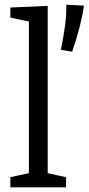

<svg xmlns="http://www.w3.org/2000/svg" viewBox="-20 -797 377 817"><path d="M183 -51 174 -62 261 -43V0H24V-43L111 -62L103 -51V-713L111 -704L24 -722V-765L183 -772ZM287 -577 239 -585Q250 -638 256.5 -686Q263 -734 262 -777L337 -773Q332 -734 319.5 -684.5Q307 -635 287 -577Z"/></svg>

Font: Pack4
Style: Regular
Weight: 400
Version: Version 2.002